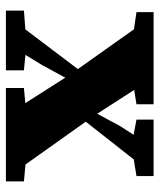

<svg xmlns="http://www.w3.org/2000/svg" viewBox="35 -575 540 650"><g transform="rotate(90 305.0 -250.0)"><path d="M16 0V-61L108 -68H147L218 -61V0ZM32 -3 258 -302 301 -249H269L200 -122L127 -3ZM278 0V-61L388 -71H486L594 -61V0ZM354 -222 317 -270H344L407 -387L476 -493H567ZM371 0 232 -218 32 -500H242L373 -297L584 0ZM21 -442V-500H333V-442L239 -427H124ZM385 -442V-500H576V-442L490 -428H459Z"/></g></svg>

Font: Source Serif 4 ExtraBold
Style: Regular
Weight: 800
Designer: Frank Grießhammer
Foundry: Adobe Systems Incorporated
Version: Version 4.004;hotconv 1.0.116;makeotfexe 2.5.65601